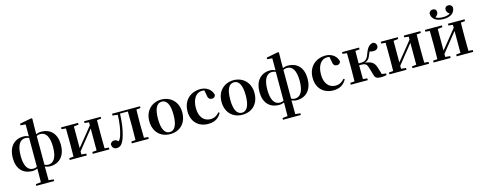

<svg xmlns="http://www.w3.org/2000/svg" viewBox="-35 -1805 7648 3051"><g transform="rotate(-15 3789.5 -279.5)"><path d="M578 16C736 16 830 -96 830 -271C830 -449 735 -552 578 -552C547 -552 519 -545 495 -534V-632L498 -790L484 -799L289 -761V-735L372 -728V-532C347 -544 318 -552 287 -552C130 -552 36 -440 36 -264C36 -86 131 16 288 16C318 16 346 9 370 -2C370 80 369 149 368 222L283 231V259H577V231L495 223C494 155 493 108 493 -4C517 8 547 16 578 16ZM370 -32C353 -22 333 -16 310 -16C220 -16 166 -95 166 -265C166 -436 220 -520 311 -520C334 -520 353 -514 370 -505ZM495 -504C513 -514 532 -520 556 -520C646 -520 700 -441 700 -270C700 -99 646 -16 555 -16C532 -16 512 -22 495 -32Z M1282 -507 1354 -499V-450L1212 -274L1104 -142V-498L1183 -507V-536H903V-507L974 -500C975 -442 976 -357 976 -301V-235C976 -179 975 -94 974 -36L903 -30V0H1183V-30L1104 -38V-87L1241 -258L1354 -398V-37L1282 -30V0H1555V-30L1485 -36L1483 -235V-301L1485 -500L1555 -507V-536H1282Z M1993 0H2202V-30L2133 -36C2131 -94 2130 -179 2130 -235V-301C2130 -357 2131 -442 2133 -500L2202 -507V-536H1742V-507L1826 -497C1822 -365 1805 -255 1775 -164C1763 -127 1749 -104 1730 -86C1710 -107 1691 -118 1667 -118C1637 -118 1612 -105 1599 -74C1599 -18 1629 11 1675 11C1733 11 1779 -25 1815 -155C1844 -249 1860 -368 1865 -506H1994L1996 -301V-235L1994 -36L1924 -30V0Z M2554 16C2712 16 2826 -90 2826 -270C2826 -449 2702 -552 2554 -552C2407 -552 2283 -448 2283 -270C2283 -92 2395 16 2554 16ZM2554 -17C2473 -17 2426 -100 2426 -268C2426 -437 2473 -518 2554 -518C2635 -518 2682 -437 2682 -268C2682 -100 2635 -17 2554 -17Z M3178 16C3285 16 3350 -24 3398 -108L3380 -121C3342 -74 3294 -48 3235 -48C3124 -48 3052 -132 3052 -278C3052 -429 3121 -518 3215 -518C3229 -518 3242 -517 3255 -513L3270 -437C3274 -376 3302 -356 3339 -356C3369 -356 3389 -370 3398 -402C3382 -488 3302 -552 3199 -552C3043 -552 2910 -450 2910 -260C2910 -83 3028 16 3178 16Z M3742 16C3900 16 4014 -90 4014 -270C4014 -449 3890 -552 3742 -552C3595 -552 3471 -448 3471 -270C3471 -92 3583 16 3742 16ZM3742 -17C3661 -17 3614 -100 3614 -268C3614 -437 3661 -518 3742 -518C3823 -518 3870 -437 3870 -268C3870 -100 3823 -17 3742 -17Z M4636 16C4794 16 4888 -96 4888 -271C4888 -449 4793 -552 4636 -552C4605 -552 4577 -545 4553 -534V-632L4556 -790L4542 -799L4347 -761V-735L4430 -728V-532C4405 -544 4376 -552 4345 -552C4188 -552 4094 -440 4094 -264C4094 -86 4189 16 4346 16C4376 16 4404 9 4428 -2C4428 80 4427 149 4426 222L4341 231V259H4635V231L4553 223C4552 155 4551 108 4551 -4C4575 8 4605 16 4636 16ZM4428 -32C4411 -22 4391 -16 4368 -16C4278 -16 4224 -95 4224 -265C4224 -436 4278 -520 4369 -520C4392 -520 4411 -514 4428 -505ZM4553 -504C4571 -514 4590 -520 4614 -520C4704 -520 4758 -441 4758 -270C4758 -99 4704 -16 4613 -16C4590 -16 4570 -22 4553 -32Z M5236 16C5343 16 5408 -24 5456 -108L5438 -121C5400 -74 5352 -48 5293 -48C5182 -48 5110 -132 5110 -278C5110 -429 5179 -518 5273 -518C5287 -518 5300 -517 5313 -513L5328 -437C5332 -376 5360 -356 5397 -356C5427 -356 5447 -370 5456 -402C5440 -488 5360 -552 5257 -552C5101 -552 4968 -450 4968 -260C4968 -83 5086 16 5236 16Z M5912 -64C5925 -8 5952 10 6025 10C6053 10 6088 6 6114 0V-28L6046 -36L6010 -154C5984 -235 5940 -268 5833 -280C5876 -293 5908 -319 5931 -387C5938 -406 5944 -419 5952 -432C5972 -425 5991 -422 6017 -422C6059 -422 6093 -446 6093 -486C6093 -519 6076 -542 6041 -552C5974 -544 5939 -502 5903 -399C5870 -305 5825 -295 5769 -295H5734L5736 -500L5806 -507V-536H5526V-507L5597 -500C5598 -442 5599 -357 5599 -301V-235C5599 -179 5598 -94 5597 -36L5526 -30V0H5806V-30L5736 -36C5735 -94 5734 -182 5734 -264H5768C5835 -264 5858 -248 5878 -181Z M6541 -507 6613 -499V-450L6471 -274L6363 -142V-498L6442 -507V-536H6162V-507L6233 -500C6234 -442 6235 -357 6235 -301V-235C6235 -179 6234 -94 6233 -36L6162 -30V0H6442V-30L6363 -38V-87L6500 -258L6613 -398V-37L6541 -30V0H6814V-30L6744 -36L6742 -235V-301L6744 -500L6814 -507V-536H6541Z M7220 -626C7348 -626 7411 -685 7412 -768C7402 -803 7378 -818 7347 -818C7312 -818 7289 -797 7289 -761C7289 -730 7308 -703 7339 -686C7308 -666 7270 -657 7220 -657C7170 -657 7132 -666 7101 -686C7132 -703 7151 -730 7151 -761C7151 -797 7128 -818 7093 -818C7062 -818 7039 -803 7028 -768C7029 -687 7092 -626 7220 -626ZM7268 -507 7340 -499V-450L7198 -274L7090 -142V-498L7169 -507V-536H6889V-507L6960 -500C6961 -442 6962 -357 6962 -301V-235C6962 -179 6961 -94 6960 -36L6889 -30V0H7169V-30L7090 -38V-87L7227 -258L7340 -398V-37L7268 -30V0H7541V-30L7471 -36L7469 -235V-301L7471 -500L7541 -507V-536H7268Z"/></g></svg>

Font: Noto Serif KR
Style: Bold
Weight: 700
Designer: Ryoko NISHIZUKA 西塚涼子 (kana & ideographs); Frank Grießhammer (Latin, Greek & Cyrillic); Wenlong ZHANG 张文龙 (bopomofo); San
Foundry: Adobe
Version: Version 2.001;hotconv 1.1.0;makeotfexe 2.6.0